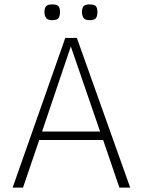

<svg xmlns="http://www.w3.org/2000/svg" viewBox="-20 -847 645 867"><path d="M37.1 0 274.9 -675.8H327.1L567.9 0H519L445.8 -214.8H157.2L84 0ZM169.9 -252.9H432.1L299.8 -637.2ZM419.9 -793Q419.9 -774.4 413.1 -765.1Q406.2 -755.9 384.8 -755.9Q363.3 -755.9 356.7 -766.8Q350.1 -777.8 350.1 -793Q350.1 -809.6 356.9 -818.4Q363.8 -827.1 384.8 -827.1Q406.7 -827.1 413.3 -818.6Q419.9 -810.1 419.9 -793ZM251 -793Q251 -774.4 244.1 -765.1Q237.3 -755.9 215.8 -755.9Q194.3 -755.9 187.5 -766.8Q180.7 -777.8 180.7 -793Q180.7 -809.6 187.7 -818.4Q194.8 -827.1 215.8 -827.1Q237.8 -827.1 244.4 -818.6Q251 -810.1 251 -793Z"/></svg>

Font: Clear Sans Thin
Style: Regular
Weight: 250
Foundry: Intel Corporation
Version: Version 1.00